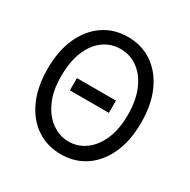

<svg xmlns="http://www.w3.org/2000/svg" viewBox="-166 -893 1048 1060"><g transform="rotate(30 358.0 -363.5)"><path d="M653.4 -363.6Q653.4 -247.9 615.2 -164.1Q577.1 -80.3 509.8 -35.2Q442.5 9.9 355.1 9.9Q267.8 9.9 200.5 -35.2Q133.2 -80.3 95 -164.1Q56.8 -247.9 56.8 -363.6Q56.8 -478.7 95 -562.5Q133.2 -646.3 200.5 -691.8Q267.8 -737.2 355.1 -737.2Q442.5 -737.2 509.8 -691.8Q577.1 -646.3 615.2 -562.5Q653.4 -478.7 653.4 -363.6ZM568.2 -363.6Q568.2 -454.5 540.3 -520.8Q512.4 -587 463.6 -623Q414.8 -659.1 352.3 -659.1Q293.3 -659.1 245.7 -625.5Q198.2 -592 170.1 -526.1Q142 -460.2 142 -363.6Q142 -271.3 172.1 -206.1Q202.1 -141 251.2 -106.7Q300.4 -72.4 358 -72.4Q415.5 -72.4 463.2 -106.7Q511 -141 539.6 -206.1Q568.2 -271.3 568.2 -363.6ZM471.6 -399.1V-321H223V-399.1Z"/></g></svg>

Font: Interface
Style: Regular
Weight: 400
Designer: Rasmus Andersson
Foundry: rsms
Version: Version 1.8